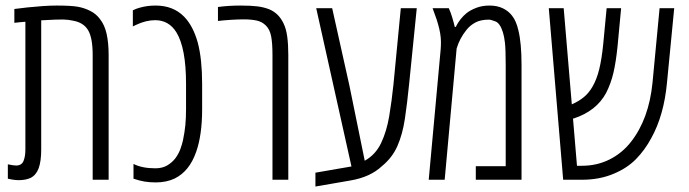

<svg xmlns="http://www.w3.org/2000/svg" viewBox="-20 -660 2529 705"><path d="M48.8 1.5Q31.2 1.5 8.8 -3.9V-56.6Q30.3 -52.2 39.1 -52.2Q59.6 -52.2 66.4 -69.1Q73.2 -85.9 73.2 -110.4V-580.1Q63.5 -579.6 53.2 -578.4Q43 -577.1 32.7 -576.2V-627Q53.2 -629.9 81.1 -632.8Q108.9 -635.7 137.2 -637.7Q165.5 -639.6 187.5 -639.6Q239.3 -639.6 264.2 -635.5Q289.1 -631.3 311 -620.1Q333 -609.4 347.2 -589.8Q364.3 -568.4 371.6 -535.2Q378.9 -502 378.9 -458V0H320.3V-458Q320.3 -520.5 303.7 -548.8Q287.1 -577.1 248.5 -584Q231.9 -587.9 211.9 -588.4Q202.6 -588.4 182.4 -587.9Q162.1 -587.4 131.3 -585.4V-110.4Q131.3 -68.4 122.1 -42.5Q112.8 -17.1 92.3 -6.8Q83 -2.4 72 -0.5Q61 1.5 48.8 1.5Z M552.2 9.8Q529.8 9.8 511.5 6.8Q493.2 3.9 470.2 -3.9V-58.1Q501.5 -42 550.3 -42Q576.7 -42 594.7 -53Q612.8 -64 624.5 -79.6Q636.2 -95.7 642.6 -113.5Q648.9 -131.3 651.9 -145Q658.2 -175.3 660.6 -200.9Q663.1 -226.6 663.1 -259.3V-353Q663.1 -482.9 627.9 -541Q600.1 -585.9 549.8 -585.9Q516.1 -585.9 480 -568.8Q477.1 -567.4 473.9 -565.9Q470.7 -564.5 467.8 -563V-622.1Q480 -628.4 493.2 -631.8Q520 -639.6 551.3 -639.6Q616.2 -639.6 656.2 -598.6Q689 -564.9 706.1 -503.9Q714.4 -472.7 718.3 -434.3Q722.2 -396 722.2 -353V-259.3Q722.2 -164.1 700.2 -102.1Q675.3 -30.8 621.1 -4.4Q590.8 9.8 552.2 9.8Z M980.5 0V-458Q980.5 -501.5 975.6 -526.9Q970.7 -552.2 956.1 -566.4Q941.9 -580.6 921.9 -584.7Q901.9 -588.9 875 -588.9Q855.5 -588.9 827.6 -587.2Q799.8 -585.4 780.3 -583V-634.3Q801.3 -637.2 822 -638.4Q842.8 -639.6 862.3 -639.6Q900.9 -639.6 924.6 -636.7Q948.2 -633.8 968.3 -626Q1003.9 -611.3 1021.5 -573.2Q1030.8 -554.2 1034.7 -525.4Q1038.6 -496.6 1038.6 -458V0Z M1138.2 24.9V-25.9L1225.1 -41Q1236.8 -43 1248 -44.9Q1259.3 -46.9 1270.5 -48.8L1141.1 -629.9H1199.7L1263.2 -344.7L1319.3 -69.8Q1359.4 -92.3 1379.6 -135.3Q1399.9 -178.2 1409.2 -233.9Q1418.5 -289.6 1424.8 -350.6L1451.7 -629.9H1510.3L1482.4 -353Q1475.1 -279.8 1466.6 -223.1Q1458 -166.5 1439.2 -123.8Q1420.4 -81.1 1382.8 -50.3Q1339.4 -9.3 1265.6 2.9Q1233.9 8.3 1202.1 13.9Q1170.4 19.5 1138.2 24.9Z M1554.2 0 1598.1 -479Q1598.6 -485.4 1598.9 -492.7Q1599.1 -500 1599.1 -505.9Q1599.1 -535.6 1587.9 -573.2Q1583.5 -588.9 1578.1 -603Q1575.7 -609.9 1573.2 -616.5Q1570.8 -623 1568.4 -629.9H1627.9Q1634.8 -615.2 1640.6 -595.7Q1646.5 -576.2 1649.9 -561H1653.3Q1668.9 -592.3 1693.8 -612.3Q1707.5 -623 1729 -631.3Q1750.5 -639.6 1777.3 -639.6Q1805.7 -639.6 1826.7 -629.4Q1847.7 -619.1 1860.4 -602.1Q1875.5 -583 1883.3 -549.3Q1895 -502 1895 -421.9V0H1727.1V-49.8H1836.9V-421.9Q1836.9 -479.5 1834 -503.7Q1831.1 -527.8 1826.7 -541Q1816.4 -574.7 1799.3 -581.3Q1782.2 -587.9 1775.4 -587.9Q1745.1 -587.9 1725.6 -577.4Q1706.1 -566.9 1692.9 -550.3Q1679.2 -533.2 1670.7 -516.6Q1662.1 -500 1656.7 -481.9L1612.8 0Z M2047.9 0 1995.1 -629.9H2049.8L2079.6 -276.9Q2104.5 -287.6 2123.3 -303Q2142.1 -318.4 2155.3 -341.3Q2170.9 -367.7 2180.2 -405.5Q2189.5 -443.4 2194.8 -496.6L2207.5 -629.9H2260.7L2247.6 -490.2Q2241.7 -432.1 2232.4 -392.6Q2223.1 -353 2205.6 -318.8Q2169.9 -252.4 2086.9 -225.1Q2086.4 -225.1 2085.4 -224.9Q2084.5 -224.6 2084 -224.6L2098.6 -51.3H2116.7Q2171.9 -51.3 2218.3 -74.5Q2264.6 -97.7 2296.9 -139.2Q2362.8 -223.1 2376 -356.9L2401.9 -629.9H2455.6L2429.2 -357.4Q2418 -236.3 2371.1 -152.3Q2347.7 -108.9 2315.4 -75.9Q2283.2 -43 2235.4 -22.9Q2183.1 0 2116.7 0Z"/></svg>

Font: Open Sans Condensed Light
Style: Regular
Weight: 300
Width: 3
Designer: Monotype Design Team
Foundry: Monotype Imaging Inc.
Version: Version 3.003; ttfautohint (v1.8.4)